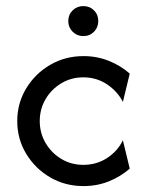

<svg xmlns="http://www.w3.org/2000/svg" viewBox="-20 -612 478 640"><path d="M258.3 8.3Q197.2 8.3 147.2 -20.8Q97.2 -50 67.4 -99.3Q37.5 -148.6 37.5 -208.3Q37.5 -268.1 67.4 -317.4Q97.2 -366.7 147.2 -395.8Q197.2 -425 258.3 -425Q303.5 -425 343.1 -409Q382.6 -393.1 412.5 -366.7Q412.5 -366.7 389.6 -272.2Q372.2 -306.9 337.2 -330.6Q302.1 -354.2 257.6 -354.2Q217.4 -354.2 184.4 -334.4Q151.4 -314.6 131.9 -281.6Q112.5 -248.6 112.5 -208.3Q112.5 -168.8 131.9 -135.4Q151.4 -102.1 184.4 -82.3Q217.4 -62.5 257.6 -62.5Q302.1 -62.5 337.2 -85.4Q372.2 -108.3 389.6 -144.4Q389.6 -144.4 412.5 -50Q382.6 -23.6 343.1 -7.6Q303.5 8.3 258.3 8.3ZM257.6 -491.7Q236.8 -491.7 222.2 -506.2Q207.6 -520.8 207.6 -541.7Q207.6 -563.2 222.2 -577.4Q236.8 -591.7 257.6 -591.7Q279.2 -591.7 293.4 -577.4Q307.6 -563.2 307.6 -541.7Q307.6 -520.8 293.4 -506.2Q279.2 -491.7 257.6 -491.7Z"/></svg>

Font: co2trust
Style: Regular
Weight: 400
Designer: Kristian Moeller
Foundry: Dicotype
Version: Version 1.000